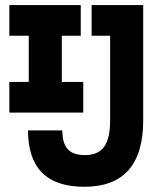

<svg xmlns="http://www.w3.org/2000/svg" viewBox="-20 -713 626 743"><path d="M306.2 9.8Q88.4 9.8 88.4 -208.5H221.2Q221.2 -158.7 242.2 -135.7Q263.2 -112.8 308.6 -112.8Q359.4 -112.8 382.8 -144.8Q406.2 -176.8 406.2 -247.6V-574.7H334.5V-693.4H534.2V-247.6Q534.2 9.8 306.2 9.8ZM16.1 -277.3V-396H91.3V-574.7H16.1V-693.4H292.5V-574.7H219.2V-396H302.2V-277.3Z"/></svg>

Font: Cascadia Code PL
Style: Bold
Weight: 700
Monospace: yes
Designer: Aaron Bell
Foundry: Saja Typeworks
Version: Version 2404.023; ttfautohint (v1.8.4)